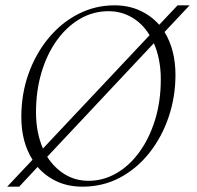

<svg xmlns="http://www.w3.org/2000/svg" viewBox="-20 -690 738 720"><path d="M7 10 102 -91Q60 -157 60 -251Q60 -338 87 -413.5Q114 -489 162 -547Q210 -605 273.5 -637.5Q337 -670 409 -670Q462 -670 504.5 -650.5Q547 -631 577 -597L646 -670H691L597 -570Q638 -503 638 -409Q638 -328 613 -253Q588 -178 541.5 -118.5Q495 -59 431 -24.5Q367 10 289 10Q236 10 193.5 -9.5Q151 -29 121 -64L52 10ZM115 -269Q115 -193 141 -133L541 -558Q515 -601 475 -624.5Q435 -648 387 -648Q329 -648 279.5 -619Q230 -590 193 -538.5Q156 -487 135.5 -418Q115 -349 115 -269ZM312 -12Q367 -12 416 -40Q465 -68 502.5 -119.5Q540 -171 561.5 -240.5Q583 -310 583 -393Q583 -468 557 -528L157 -102Q184 -60 223.5 -36Q263 -12 312 -12Z"/></svg>

Font: Spectral SC ExtraLight
Style: Italic
Weight: 275
Italic angle: -10°
Designer: Jean-Baptiste Levee
Foundry: Production Type
Version: Version 2.001